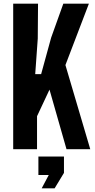

<svg xmlns="http://www.w3.org/2000/svg" viewBox="-20 -820 523 1055"><path d="M52.5 0V-800H189L187.5 -608L173.5 -412.5H206L261 -613L328 -800H468.5L339.5 -462.5L476 0H345.5L252 -327.5L183.5 -181.5V0ZM209 215 248 141.5H191V40H331.5V130L280 215Z"/></svg>

Font: Big Shoulders
Style: Bold
Weight: 700
Designer: Patric King
Foundry: XO Type Co
Version: Version 2.002